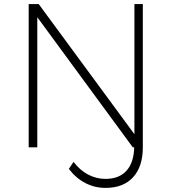

<svg xmlns="http://www.w3.org/2000/svg" viewBox="-20 -719 836 937"><path d="M677 -699V0Q677 94 629.5 146Q582 198 495 198Q442 198 396 174Q350 150 316 105L339 71Q370 112 410 133Q450 154 495 154Q561 154 597 114.5Q633 75 635 0H628L162 -635V0H120V-699H169L636 -64V-699Z"/></svg>

Font: Argentum Sans ExtraLight
Style: Regular
Weight: 275
Designer: Julieta Ulanovsky (Modified by Cristiano Sobral)
Foundry: Julieta Ulanovsky
Version: Version 1.000; ttfautohint (v1.5.65-e2d9)